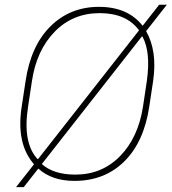

<svg xmlns="http://www.w3.org/2000/svg" viewBox="-20 -750 721 807"><path d="M155.8 -60.5Q205.1 -16.1 296.9 -16.1Q408.7 -16.1 484.9 -94Q561 -171.9 581.1 -302.2L597.2 -409.7Q614.3 -530.3 579.1 -595.7L576.2 -596.7ZM564.5 -622.6Q511.2 -694.8 398.9 -694.8Q286.1 -694.8 210 -616.9Q133.8 -539.1 114.3 -409.7L98.1 -302.2Q74.2 -150.9 137.2 -82L140.1 -81.5ZM579.6 -641.6 648.9 -730H681.2L594.2 -619.1Q642.1 -534.7 623.5 -408.7L607.4 -302.2Q585 -152.8 502.2 -71.3Q419.4 10.3 293 10.3Q197.8 10.3 141.1 -41.5L79.6 36.6H47.4L123 -59.6Q46.9 -146 71.3 -302.2L87.4 -408.7Q109.4 -557.6 192.1 -639.4Q274.9 -721.2 396 -721.2Q517.1 -721.2 579.6 -641.6Z"/></svg>

Font: Roboto-ThinItalic
Style: Italic
Weight: 250
Italic angle: -12°
Designer: Google
Version: Version 1.100141; 2013; ttfautohint (v0.94.14-c901) -l 8 -r 